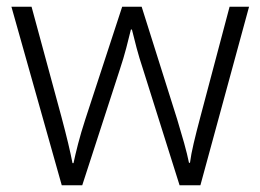

<svg xmlns="http://www.w3.org/2000/svg" viewBox="-20 -552 776 572"><path d="M406 -346Q395 -379 387 -409Q379 -439 373 -464H370Q364 -439 356 -408.5Q348 -378 337 -345L225 0H164L14 -532H74L163 -204Q175 -159 183 -125.5Q191 -92 196 -66H199Q204 -90 212.5 -123Q221 -156 234 -196L344 -532H402L508 -196Q519 -160 528.5 -126Q538 -92 543 -67H546Q549 -91 557 -125Q565 -159 577 -204L664 -532H722L577 0H515Z"/></svg>

Font: RS Noto Sans Light
Style: Regular
Weight: 300
Designer: Monotype Design Team
Foundry: Monotype Imaging Inc.
Version: Version 3.10